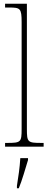

<svg xmlns="http://www.w3.org/2000/svg" viewBox="-20 -780 259 1021"><path d="M7 0H212V-20H200C127 -20 123 -24 123 -94V-760H7V-740H28C88 -740 95 -736 95 -662V-94C95 -24 91 -20 18 -20H7ZM70 208V221H80C97 181 116 113 129 71V61H88C85 111 78 159 70 208Z"/></svg>

Font: Noto Serif Bengali Condensed Thin
Style: Regular
Weight: 100
Width: 3
Designer: Juan Bruce, Universal Thirst, Indian Type Foundry and the Monotype Design Team.
Foundry: Monotype Imaging Inc.
Version: Version 2.003